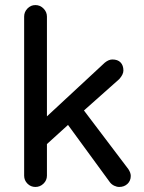

<svg xmlns="http://www.w3.org/2000/svg" viewBox="-20 -739 572 765"><path d="M76.2 -39.1V-672.9Q76.2 -691.4 89.4 -705.1Q102.5 -718.8 121.1 -718.8Q139.6 -718.8 153.3 -705.1Q167 -691.4 167 -672.9V-275.4L397.5 -489.3Q413.1 -502 427.7 -502Q449.2 -502 460.4 -490.2Q471.7 -478.5 471.7 -458Q471.7 -442.4 455.1 -423.8L314.5 -298.8L491.2 -65.4Q501 -50.8 501 -38.1Q501 -18.6 487.8 -6.3Q474.6 5.9 455.1 5.9Q445.3 5.9 435.1 1Q424.8 -3.9 418 -12.7L251 -241.2L167 -165V-39.1Q167 -20.5 153.3 -7.3Q139.6 5.9 121.1 5.9Q102.5 5.9 89.4 -7.3Q76.2 -20.5 76.2 -39.1Z"/></svg>

Font: jf-openhuninn-2.1
Style: Regular
Weight: 400
Designer: [Kosugi Maru]
Designed by MOTOYA      

[Varela Round]
Joe Prince (Latin component); Avraham Cornfeld (Hebrew component)
Foundry: justfont Co., Ltd.
Version: 2.1